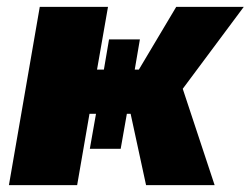

<svg xmlns="http://www.w3.org/2000/svg" viewBox="-20 -540 731 560"><path d="M406 0H606L513 -281L691 -520H494L385 -337H373L388 -425H298L283 -337H263L295 -520H96L6 0H205L241 -208H260L242 -106H332L350 -208H361Z"/></svg>

Font: Fixel Display 20240404 Black
Style: Italic
Weight: 900
Italic angle: -10°
Designer: AlfaBravo + MacPaw
Foundry: Kyrylo Tkachov, Marchela Mozhyna, Serhii Makarenko, Maria Weinstein, Zakhar Kryvoshyya
Version: Version 1.211;Glyphs 3.2 (3225)